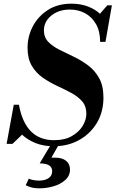

<svg xmlns="http://www.w3.org/2000/svg" viewBox="-20 -783 629 1045"><path d="M273 13Q216 13 173 -4.5Q130 -22 100 -50L48 0H16L55 -213H83Q118 -20 274 -20Q332 -20 370.5 -42Q409 -64 429.5 -97Q450 -130 450 -165Q450 -205 427 -231.5Q404 -258 367.5 -277.5Q331 -297 290 -316Q249 -335 212.5 -360.5Q176 -386 153 -425Q130 -464 130 -522Q130 -585 158.5 -639.5Q187 -694 240.5 -728.5Q294 -763 369 -763Q419 -763 459 -747.5Q499 -732 524 -708L564 -754H589L554 -555H525Q525 -612 503 -651Q481 -690 444 -710.5Q407 -731 360 -731Q319 -731 287.5 -716Q256 -701 237.5 -675.5Q219 -650 219 -618Q219 -580 242.5 -555.5Q266 -531 303 -512.5Q340 -494 381 -474.5Q422 -455 459 -427.5Q496 -400 519.5 -358Q543 -316 543 -252Q543 -174 507.5 -114.5Q472 -55 411 -21Q350 13 273 13ZM196 242Q166 242 147 236Q128 230 120 225L137 189Q142 193 158.5 196.5Q175 200 192 200Q224 200 244 187Q264 174 264 148Q264 130 249.5 118.5Q235 107 196 106L260 -1H303L260 75H279Q319 75 340 92.5Q361 110 361 140Q361 174 335 197Q309 220 271 231Q233 242 196 242Z"/></svg>

Font: Libre Bodoni SemiBold
Style: Italic
Weight: 600
Italic angle: -13°
Version: Version 2.003